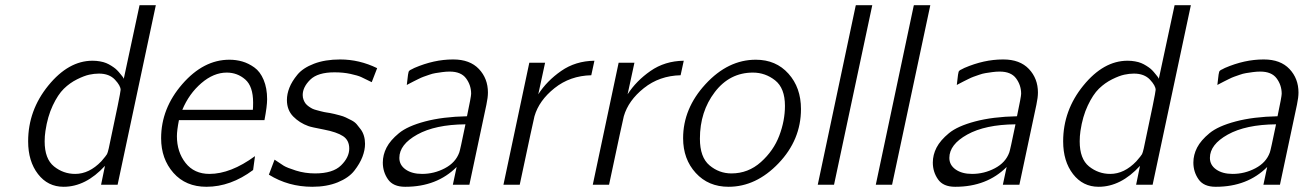

<svg xmlns="http://www.w3.org/2000/svg" viewBox="-20 -715 5054 743"><path d="M88.9 -168Q88.9 -288.1 167 -384Q245.1 -480 337.9 -480Q353 -480 366.9 -477.5Q380.9 -475.1 390.9 -470.9Q400.9 -466.8 410.9 -460.4Q420.9 -454.1 427 -449Q433.1 -443.8 439.5 -436.5Q445.8 -429.2 449 -425Q452.1 -420.9 456.1 -416L459 -410.2L520 -694.8H583L435.1 0H371.1L386.2 -73.2Q312 7.8 226.1 7.8Q165 7.8 127 -41.5Q88.9 -90.8 88.9 -168ZM152.8 -168Q152.8 -100.1 189 -71Q225.1 -42 271 -42Q325.2 -42 372.1 -90.8Q391.1 -112.8 394 -118.4Q397 -124 400.9 -141.1Q446.8 -356 446.8 -367.2Q446.8 -383.3 424.8 -406.7Q402.8 -430.2 362.8 -430.2Q344.7 -430.2 325.4 -426Q306.2 -421.9 278.1 -408Q250 -394 227.1 -371.6Q204.1 -349.1 184.1 -306.6Q164.1 -264.2 155.8 -208Q152.8 -188 152.8 -168Z M603.5 -180.2Q603.5 -295.4 685.5 -389.6Q767.6 -483.9 867.7 -483.9Q893.6 -483.9 917.5 -477.1Q941.4 -470.2 964.1 -454.1Q986.8 -438 1000.2 -406Q1013.7 -374 1013.7 -331.1Q1013.7 -304.2 1003.4 -250H672.4Q664.6 -210 664.6 -188Q664.6 -127 698 -84.5Q731.4 -42 790.5 -42Q872.6 -42 966.8 -110.8L959.5 -57.1Q872.6 7.8 778.8 7.8Q698.7 7.8 651.1 -46.1Q603.5 -100.1 603.5 -180.2ZM685.5 -290H958.5Q959.5 -298.8 959.5 -317.9Q959.5 -380.9 929 -407.5Q898.4 -434.1 857.4 -434.1Q806.6 -434.1 759 -393.1Q711.4 -352.1 685.5 -290Z M1020.5 -39.1 1042.5 -97.2Q1064.5 -82 1077.4 -74Q1090.3 -65.9 1125.2 -54.9Q1160.2 -43.9 1199.2 -43.9Q1268.1 -43.9 1299.8 -75Q1331.5 -106 1331.5 -140.1Q1331.5 -172.4 1307.4 -188.2Q1283.2 -204.1 1233.4 -213.6Q1183.6 -223.1 1173.3 -227.1Q1139.2 -239.3 1114.7 -264.2Q1090.3 -289.1 1090.3 -328.1Q1090.3 -351.1 1099.9 -375.5Q1109.4 -399.9 1130.9 -426Q1152.3 -452.1 1195.3 -468.5Q1238.3 -484.9 1296.4 -484.9Q1370.6 -484.9 1439.5 -451.2L1418.5 -397Q1390.6 -411.1 1377.4 -417Q1364.3 -422.9 1336.4 -429Q1308.6 -435.1 1274.4 -435.1Q1209.5 -435.1 1180.4 -406.5Q1151.4 -377.9 1151.4 -347.2Q1151.4 -337.4 1154.8 -328.6Q1158.2 -319.8 1162.8 -314Q1167.5 -308.1 1175.5 -302.5Q1183.6 -296.9 1189.9 -293.9Q1196.3 -291 1205.8 -288.6Q1215.3 -286.1 1220.5 -284.7Q1225.6 -283.2 1233.9 -281.5Q1242.2 -279.8 1243.4 -279.8Q1244.6 -279.8 1256.1 -277.8Q1267.6 -275.9 1274.4 -273.9Q1281.2 -272 1294.9 -268.6Q1308.6 -265.1 1318.1 -260.5Q1327.6 -255.9 1340.1 -249.5Q1352.5 -243.2 1360.4 -234.1Q1368.2 -225.1 1376.2 -214.1Q1384.3 -203.1 1388.4 -189Q1392.6 -174.8 1392.6 -158.2Q1392.6 -134.3 1382.6 -108.2Q1372.6 -82 1351.1 -54.4Q1329.6 -26.9 1287.1 -9.5Q1244.6 7.8 1188.5 7.8Q1095.7 7.8 1020.5 -39.1Z M1461.4 -85.9Q1461.4 -115.7 1475.8 -143.8Q1490.2 -171.9 1523.7 -199.5Q1557.1 -227.1 1625.2 -245.1Q1693.4 -263.2 1787.1 -265.1Q1803.2 -341.3 1803.2 -352.1Q1803.2 -385.3 1783.7 -411.6Q1764.2 -438 1720.2 -438Q1706.1 -438 1691.7 -436Q1677.2 -434.1 1665.3 -432.1Q1653.3 -430.2 1640.4 -425.5Q1627.4 -420.9 1618.9 -418Q1610.4 -415 1598.4 -408.9Q1586.4 -402.8 1581.3 -400.4Q1576.2 -397.9 1566.2 -392.6Q1556.2 -387.2 1554.2 -386.2Q1555.2 -392.1 1556.2 -402.8Q1559.1 -431.6 1561.3 -437.3Q1563.5 -442.9 1573.2 -446.8Q1579.1 -449.7 1583.5 -452.1Q1659.7 -484.9 1732.4 -484.9Q1733.4 -484.9 1734.4 -484.9Q1798.3 -484.9 1833.3 -448Q1868.2 -411.1 1868.2 -356.9Q1868.2 -337.9 1862.3 -310.1L1796.4 0H1732.4L1747.1 -68.8Q1670.4 7.8 1548.8 7.8Q1547.9 7.8 1547.4 7.8Q1501.5 7.8 1481.4 -21Q1461.4 -49.8 1461.4 -85.9ZM1525.4 -104Q1525.4 -76.2 1549.8 -59.1Q1574.2 -42 1613.3 -42Q1660.2 -42 1701.7 -64Q1743.2 -85.9 1757.3 -125Q1760.3 -131.8 1781.2 -233.9Q1664.1 -232.9 1594.7 -194.3Q1525.4 -155.8 1525.4 -104Z M1928.2 0 2028.3 -472.2H2089.4L2063 -350.1Q2096.2 -401.9 2151.6 -440.4Q2207 -479 2280.3 -480L2268.1 -423.8Q2186 -421.9 2126 -374Q2065.9 -326.2 2048.3 -265.1Q2045.4 -255.4 1991.2 0Z M2273.9 0 2374 -472.2H2435.1L2408.7 -350.1Q2441.9 -401.9 2497.3 -440.4Q2552.7 -479 2626 -480L2613.8 -423.8Q2531.7 -421.9 2471.7 -374Q2411.6 -326.2 2394 -265.1Q2391.1 -255.4 2336.9 0Z M2623.5 -180.2Q2623.5 -295.4 2710.4 -389.6Q2797.4 -483.9 2904.8 -483.9Q2982.9 -483.9 3031.2 -429.9Q3079.6 -376 3079.6 -293Q3079.6 -173.8 2992.7 -83Q2905.8 7.8 2799.3 7.8Q2721.2 7.8 2672.4 -45.7Q2623.5 -99.1 2623.5 -180.2ZM2688.5 -178.2Q2688.5 -106.4 2725.6 -75.2Q2762.7 -43.9 2810.5 -43.9Q2875.5 -43.9 2924.6 -87.9Q2973.6 -131.8 2995.6 -189.9Q3017.6 -248 3017.6 -305.2Q3017.6 -374 2979.5 -404.1Q2941.4 -434.1 2893.6 -434.1Q2803.7 -434.1 2746.1 -358.6Q2688.5 -283.2 2688.5 -178.2Z M3144.5 0 3291.5 -693.8 3292.5 -694.8H3355.5L3207.5 0Z M3369.1 0 3516.1 -693.8 3517.1 -694.8H3580.1L3432.1 0Z M3589.8 -85.9Q3589.8 -115.7 3604.2 -143.8Q3618.7 -171.9 3652.1 -199.5Q3685.5 -227.1 3753.7 -245.1Q3821.8 -263.2 3915.5 -265.1Q3931.6 -341.3 3931.6 -352.1Q3931.6 -385.3 3912.1 -411.6Q3892.6 -438 3848.6 -438Q3834.5 -438 3820.1 -436Q3805.7 -434.1 3793.7 -432.1Q3781.7 -430.2 3768.8 -425.5Q3755.9 -420.9 3747.3 -418Q3738.8 -415 3726.8 -408.9Q3714.8 -402.8 3709.7 -400.4Q3704.6 -397.9 3694.6 -392.6Q3684.6 -387.2 3682.6 -386.2Q3683.6 -392.1 3684.6 -402.8Q3687.5 -431.6 3689.7 -437.3Q3691.9 -442.9 3701.7 -446.8Q3707.5 -449.7 3711.9 -452.1Q3788.1 -484.9 3860.8 -484.9Q3861.8 -484.9 3862.8 -484.9Q3926.8 -484.9 3961.7 -448Q3996.6 -411.1 3996.6 -356.9Q3996.6 -337.9 3990.7 -310.1L3924.8 0H3860.8L3875.5 -68.8Q3798.8 7.8 3677.2 7.8Q3676.3 7.8 3675.8 7.8Q3629.9 7.8 3609.9 -21Q3589.8 -49.8 3589.8 -85.9ZM3653.8 -104Q3653.8 -76.2 3678.2 -59.1Q3702.6 -42 3741.7 -42Q3788.6 -42 3830.1 -64Q3871.6 -85.9 3885.7 -125Q3888.7 -131.8 3909.7 -233.9Q3792.5 -232.9 3723.1 -194.3Q3653.8 -155.8 3653.8 -104Z M4094.2 -168Q4094.2 -288.1 4172.4 -384Q4250.5 -480 4343.3 -480Q4358.4 -480 4372.3 -477.5Q4386.2 -475.1 4396.2 -470.9Q4406.2 -466.8 4416.3 -460.4Q4426.3 -454.1 4432.4 -449Q4438.5 -443.8 4444.8 -436.5Q4451.2 -429.2 4454.3 -425Q4457.5 -420.9 4461.4 -416L4464.4 -410.2L4525.4 -694.8H4588.4L4440.4 0H4376.5L4391.6 -73.2Q4317.4 7.8 4231.4 7.8Q4170.4 7.8 4132.3 -41.5Q4094.2 -90.8 4094.2 -168ZM4158.2 -168Q4158.2 -100.1 4194.3 -71Q4230.5 -42 4276.4 -42Q4330.6 -42 4377.4 -90.8Q4396.5 -112.8 4399.4 -118.4Q4402.3 -124 4406.2 -141.1Q4452.1 -356 4452.1 -367.2Q4452.1 -383.3 4430.2 -406.7Q4408.2 -430.2 4368.2 -430.2Q4350.1 -430.2 4330.8 -426Q4311.5 -421.9 4283.4 -408Q4255.4 -394 4232.4 -371.6Q4209.5 -349.1 4189.5 -306.6Q4169.4 -264.2 4161.1 -208Q4158.2 -188 4158.2 -168Z M4598.1 -85.9Q4598.1 -115.7 4612.5 -143.8Q4627 -171.9 4660.4 -199.5Q4693.8 -227.1 4762 -245.1Q4830.1 -263.2 4923.8 -265.1Q4939.9 -341.3 4939.9 -352.1Q4939.9 -385.3 4920.4 -411.6Q4900.9 -438 4856.9 -438Q4842.8 -438 4828.4 -436Q4814 -434.1 4802 -432.1Q4790 -430.2 4777.1 -425.5Q4764.2 -420.9 4755.6 -418Q4747.1 -415 4735.1 -408.9Q4723.1 -402.8 4718 -400.4Q4712.9 -397.9 4702.9 -392.6Q4692.9 -387.2 4690.9 -386.2Q4691.9 -392.1 4692.9 -402.8Q4695.8 -431.6 4698 -437.3Q4700.2 -442.9 4710 -446.8Q4715.8 -449.7 4720.2 -452.1Q4796.4 -484.9 4869.1 -484.9Q4870.1 -484.9 4871.1 -484.9Q4935.1 -484.9 4970 -448Q5004.9 -411.1 5004.9 -356.9Q5004.9 -337.9 4999 -310.1L4933.1 0H4869.1L4883.8 -68.8Q4807.1 7.8 4685.5 7.8Q4684.6 7.8 4684.1 7.8Q4638.2 7.8 4618.2 -21Q4598.1 -49.8 4598.1 -85.9ZM4662.1 -104Q4662.1 -76.2 4686.5 -59.1Q4710.9 -42 4750 -42Q4796.9 -42 4838.4 -64Q4879.9 -85.9 4894 -125Q4897 -131.8 4918 -233.9Q4800.8 -232.9 4731.4 -194.3Q4662.1 -155.8 4662.1 -104Z"/></svg>

Font: CMU Bright
Style: Oblique
Weight: 500
Italic angle: -12°
Version: Version 0.7.0